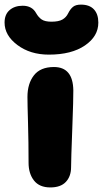

<svg xmlns="http://www.w3.org/2000/svg" viewBox="-63 -801 450 840"><path d="M150.9 -562Q69.3 -562 13.2 -604Q-43 -646 -43 -702.1Q-43 -737.8 -21 -756.8Q1 -775.9 36.1 -775.9Q77.6 -775.9 95.2 -743.2Q105.5 -725.1 119.6 -715.6Q133.8 -706.1 162.1 -706.1Q193.8 -706.1 210.2 -715.6Q226.6 -725.1 234.9 -742.2Q244.6 -761.7 256.6 -771.2Q268.6 -780.8 291 -780.8Q328.6 -780.8 347.9 -760Q367.2 -739.3 367.2 -702.1Q367.2 -642.1 308.6 -602.1Q250 -562 150.9 -562ZM157.2 19Q109.4 19 85.7 -11.2Q62 -41.5 62 -88.9Q62 -178.7 59.6 -262.5Q57.1 -346.2 57.1 -377Q57.1 -435.1 85.4 -471.4Q113.8 -507.8 172.9 -507.8Q256.3 -507.8 257.8 -405.8Q258.3 -372.1 253.2 -236.8Q248 -101.6 248 -69.8Q248 -29.8 225.3 -5.4Q202.6 19 157.2 19Z"/></svg>

Font: Shantell Sans Bouncy
Style: Regular
Weight: 800
Designer: Stephen Nixon, Anya Danilova, Shantell Martin
Foundry: Arrow Type
Version: Version 1.006;[9816181b4]